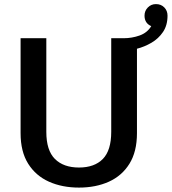

<svg xmlns="http://www.w3.org/2000/svg" viewBox="-20 -882 818 914"><path d="M356 11Q276 11 213.2 -17Q150.5 -45 114.2 -102.5Q78 -160 78 -248V-700H200.5V-254.5Q200.5 -166 241.5 -125.2Q282.5 -84.5 356 -84.5Q429.5 -84.5 469.5 -125.2Q509.5 -166 509.5 -254.5V-700H568Q608 -700 644.5 -713Q681 -726 700 -757.5Q668 -771.5 668 -807.5Q668 -830.5 683.8 -846.5Q699.5 -862.5 722.5 -862.5Q746.5 -862.5 762 -846.8Q777.5 -831 777.5 -807.5Q777.5 -761.5 756 -729.8Q734.5 -698 701 -678.5Q667.5 -659 632 -650V-248Q632 -160 596.2 -102.5Q560.5 -45 498.2 -17Q436 11 356 11Z"/></svg>

Font: League Mono Medium
Style: Regular
Weight: 500
Width: 6
Designer: Tyler Finck
Foundry: The League of Moveable Type / Tyler Finck
Version: Version 2.300;RELEASE